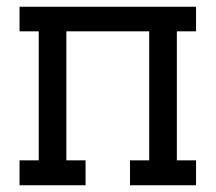

<svg xmlns="http://www.w3.org/2000/svg" viewBox="-20 -550 640 570"><path d="M38 0V-74H95V-457H38V-530H562V-457H505V-74H562V0H366V-74H423V-457H177V-74H234V0Z"/></svg>

Font: Iosevka Curly Slab Extended
Style: Regular
Weight: 400
Width: 7
Monospace: yes
Designer: Belleve Invis
Foundry: Belleve Invis
Version: Version 11.1.0; ttfautohint (v1.8.3)